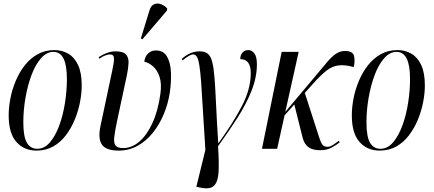

<svg xmlns="http://www.w3.org/2000/svg" viewBox="-20 -823 2398 1062"><path d="M182 10Q113 10 70.5 -38Q28 -86 28 -185Q28 -229 37.5 -278.5Q47 -328 67 -375.5Q87 -423 117 -461.5Q147 -500 188 -523Q229 -546 281 -546Q323 -546 357.5 -526Q392 -506 412 -463Q432 -420 432 -350Q432 -307 422.5 -258Q413 -209 393.5 -161.5Q374 -114 344.5 -75Q315 -36 274.5 -13Q234 10 182 10ZM186 0Q226 0 256.5 -36Q287 -72 308 -129.5Q329 -187 339.5 -254.5Q350 -322 350 -385Q350 -462 331.5 -499Q313 -536 275 -536Q238 -536 207 -501Q176 -466 154.5 -408.5Q133 -351 121 -282.5Q109 -214 109 -147Q109 -66 129 -33Q149 0 186 0Z M637 10Q566 10 543.5 -23.5Q521 -57 536 -127L601 -433Q611 -477 610.5 -499.5Q610 -522 588 -522Q579 -522 564 -517Q549 -512 529 -498L526 -507Q549 -522 572.5 -530.5Q596 -539 618 -539Q661 -539 676.5 -522Q692 -505 691 -475.5Q690 -446 682 -408L627 -151Q616 -98 612 -65.5Q608 -33 619 -18.5Q630 -4 661 -4Q709 -4 750.5 -39.5Q792 -75 823 -142Q854 -209 867 -303Q875 -359 863 -396.5Q851 -434 827.5 -455Q804 -476 778 -482Q782 -511 799.5 -527.5Q817 -544 842 -544Q884 -544 903.5 -510.5Q923 -477 925.5 -424Q928 -371 919 -310Q910 -250 886.5 -193Q863 -136 826.5 -90Q790 -44 742 -17Q694 10 637 10ZM768 -606 759 -610 807 -766Q815 -792 832.5 -799.5Q850 -807 870 -800Q890 -793 905 -776L903 -764Z M1090 215 1066 210 1116 6Q1107 -126 1102 -218Q1097 -310 1092.5 -369.5Q1088 -429 1082.5 -462.5Q1077 -496 1069 -509Q1061 -522 1048 -522Q1030 -522 990 -489L985 -497Q1031 -539 1084 -539Q1112 -539 1128.5 -526.5Q1145 -514 1153.5 -482Q1162 -450 1166.5 -393Q1171 -336 1175 -247.5Q1179 -159 1187 -33H1190Q1270 -144 1318.5 -237.5Q1367 -331 1367 -419Q1367 -496 1309 -496Q1309 -519 1321.5 -532.5Q1334 -546 1354 -546Q1374 -546 1387.5 -527Q1401 -508 1401 -467Q1401 -396 1371.5 -321.5Q1342 -247 1293 -170.5Q1244 -94 1186 -14Q1192 73 1189 127.5Q1186 182 1164 204Q1142 226 1090 215Z M1429 0 1538 -536H1632L1558 -204L1732 -411Q1766 -452 1790.5 -481Q1815 -510 1838 -525.5Q1861 -541 1888 -541Q1930 -541 1937.5 -516Q1945 -491 1937 -452Q1886 -466 1851 -461Q1816 -456 1785.5 -432Q1755 -408 1717 -366L1666 -309L1746 -61Q1755 -34 1763.5 -22.5Q1772 -11 1792 -11Q1806 -11 1822 -21.5Q1838 -32 1854 -44L1859 -36Q1844 -23 1816 -7.5Q1788 8 1751 8Q1709 8 1686 -9Q1663 -26 1654 -61L1608 -245L1554 -185L1513 0Z M2080 10Q2011 10 1968.5 -38Q1926 -86 1926 -185Q1926 -229 1935.5 -278.5Q1945 -328 1965 -375.5Q1985 -423 2015 -461.5Q2045 -500 2086 -523Q2127 -546 2179 -546Q2221 -546 2255.5 -526Q2290 -506 2310 -463Q2330 -420 2330 -350Q2330 -307 2320.5 -258Q2311 -209 2291.5 -161.5Q2272 -114 2242.5 -75Q2213 -36 2172.5 -13Q2132 10 2080 10ZM2084 0Q2124 0 2154.5 -36Q2185 -72 2206 -129.5Q2227 -187 2237.5 -254.5Q2248 -322 2248 -385Q2248 -462 2229.5 -499Q2211 -536 2173 -536Q2136 -536 2105 -501Q2074 -466 2052.5 -408.5Q2031 -351 2019 -282.5Q2007 -214 2007 -147Q2007 -66 2027 -33Q2047 0 2084 0Z"/></svg>

Font: Noto Serif Display ExtraCondensed
Style: Italic
Weight: 400
Width: 2
Italic angle: -12°
Designer: Monotype Design Team
Foundry: Monotype Imaging Inc.
Version: Version 2.009